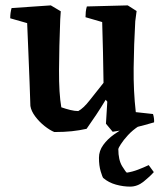

<svg xmlns="http://www.w3.org/2000/svg" viewBox="-20 -480 610 714"><path d="M182 11Q165 4 145.5 -11.5Q126 -27 111 -47Q96 -67 93 -86Q92 -120 90 -173.5Q88 -227 85.5 -286Q83 -345 81 -394L18 -412Q18 -432 23 -450L169 -460L206 -438L204 -408Q200 -307 199.5 -219.5Q199 -132 208 -81Q225 -75 241.5 -71Q258 -67 271 -67Q290 -77 313.5 -107Q337 -137 365 -172Q364 -230 363 -285.5Q362 -341 360 -398L298 -416Q298 -426 299 -436Q300 -446 303 -456L455 -460L488 -439L483 -401Q478 -314 477 -227.5Q476 -141 485 -63L549 -56Q554 -40 553 -25Q519 -15 481 -5.5Q443 4 399 10L374 -20L379 -102L373 -109Q355 -79 338 -53.5Q321 -28 302 -1Q275 5 247 8Q219 11 182 11ZM453 -11H496Q473 4 456 22.5Q439 41 429.5 56Q420 71 420 74Q420 115 434.5 138.5Q449 162 452 162Q472 159 493 151Q514 143 533 134L552 160Q538 176 514.5 195Q491 214 464 214Q438 214 411 206.5Q384 199 364 182Q361 179 354.5 157.5Q348 136 348 107Q348 81 364 59Q380 37 404 20Q428 3 453 -11Z"/></svg>

Font: Labrada SemiBold
Style: Regular
Weight: 600
Designer: Mercedes Jáuregui
Foundry: Omnibus-Type Team
Version: Version 1.000; ttfautohint (v1.8.4.7-5d5b)